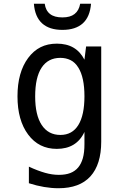

<svg xmlns="http://www.w3.org/2000/svg" viewBox="-20 -794 642 1029"><path d="M314.5 -633.8Q244.1 -633.8 205.6 -668.9Q167 -704.1 161.6 -773.9H219.7Q224.6 -737.3 248.5 -718.8Q271.5 -700.7 314.5 -700.7Q356.4 -700.7 379.4 -718.8Q403.3 -737.3 409.7 -773.9H467.8Q462.4 -704.1 423.8 -668.9Q384.8 -633.8 314.5 -633.8ZM293.5 214.8Q274.4 214.8 255.4 213.1Q236.3 211.4 215.8 208Q195.8 204.6 176 199.7Q156.2 194.8 134.8 188V99.1Q158.7 110.4 180.9 118.7Q203.1 127 221.7 132.3Q259.8 143.1 295.4 143.1Q331.5 143.1 356.9 133.3Q382.3 123.5 399.4 103Q415.5 83.5 424.1 53.5Q432.6 23.4 432.6 -22V-86.9Q411.6 -41.5 374 -18.6Q336.9 3.9 284.2 3.9Q188 3.9 130.9 -72.8Q73.7 -149.4 73.7 -277.8Q73.7 -406.2 130.9 -483.4Q159.7 -522 197.5 -541Q235.4 -560.1 284.7 -560.1Q310.1 -560.1 332.3 -554.9Q354.5 -549.8 373 -539.1Q410.2 -517.6 432.6 -474.1L441.4 -544.9H522.5V-35.2Q522.5 87.4 464.4 151.4Q406.7 214.8 293.5 214.8ZM303.7 -70.8Q367.2 -70.8 399.9 -124Q432.6 -177.2 432.6 -277.8Q432.6 -379.4 399.9 -431.6Q382.8 -459.5 358.2 -471.7Q333.5 -483.9 303.2 -483.9Q237.8 -483.9 203.1 -431.6Q168.5 -379.4 168.5 -277.3Q168.5 -177.2 203.6 -124Q238.8 -70.8 303.7 -70.8Z"/></svg>

Font: Hack
Style: Regular
Weight: 400
Monospace: yes
Designer: Christopher Simpkins
Foundry: Christopher Simpkins
Version: Version 2.019; ttfautohint (v1.4.1) -l 4 -r 80 -G 350 -x 0 -